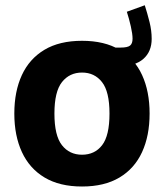

<svg xmlns="http://www.w3.org/2000/svg" viewBox="-20 -694 618 720"><path d="M522.9 -674.3 455.6 -649.9Q463.9 -624.5 470.5 -595.5Q477.1 -566.4 477.1 -548.8Q477.1 -530.8 467.8 -523.2Q458.5 -515.6 432.6 -515.6H345.2V-445.8H427.7Q486.3 -445.8 517.6 -473.1Q548.8 -500.5 548.8 -548.3Q548.8 -579.1 540.8 -611.3Q532.7 -643.6 522.9 -674.3ZM287.6 -421.9Q334.5 -421.9 362.5 -386.2Q390.6 -350.6 390.6 -268.1Q390.6 -185.5 363 -149.7Q335.4 -113.8 287.6 -113.8Q240.2 -113.8 212.2 -149.7Q184.1 -185.5 184.1 -268.1Q184.1 -350.6 212.4 -386.2Q240.7 -421.9 287.6 -421.9ZM287.6 -541Q203.1 -541 146.7 -507.3Q90.3 -473.6 62 -412.4Q33.7 -351.1 33.7 -268.1Q33.7 -185.1 62.3 -123.5Q90.8 -62 147.2 -28.3Q203.6 5.4 287.6 5.4Q371.6 5.4 428 -28.3Q484.4 -62 512.7 -123.5Q541 -185.1 541 -268.1Q541 -351.1 512.9 -412.4Q484.9 -473.6 428.5 -507.3Q372.1 -541 287.6 -541Z"/></svg>

Font: Estedad-FD-VF Thin
Style: Regular
Weight: 100
Designer: Amin Abedi
Version: Version 5.0